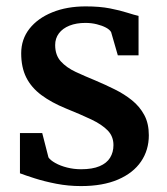

<svg xmlns="http://www.w3.org/2000/svg" viewBox="-20 -586 536 616"><path d="M240 11Q199 11 160.5 3.5Q122 -4 91.5 -13.8Q61 -23.5 44 -30V-159H115.5L135.5 -81Q141.5 -72 157.5 -63Q173.5 -54 195.2 -48.5Q217 -43 240 -43Q276.5 -43 299.5 -52.8Q322.5 -62.5 333.2 -80Q344 -97.5 344 -120.5Q344 -148.5 325.5 -167.5Q307 -186.5 272.8 -202.8Q238.5 -219 191.5 -238Q145 -257 112.8 -281Q80.5 -305 64.2 -337.5Q48 -370 48 -415Q48 -460 74.5 -493.8Q101 -527.5 147.8 -546.5Q194.5 -565.5 255 -565.5Q300 -565.5 333 -559Q366 -552.5 388.5 -545.2Q411 -538 424.5 -535V-408.5H358L336.5 -483Q332 -491 319.8 -497.5Q307.5 -504 290.5 -508.2Q273.5 -512.5 254 -512.5Q225 -512.5 203 -503.8Q181 -495 169 -479Q157 -463 157 -441.5Q157 -409 175.2 -389Q193.5 -369 223 -355.2Q252.5 -341.5 285.5 -328Q317.5 -314.5 348.2 -299.2Q379 -284 403.5 -264.2Q428 -244.5 442.8 -217.2Q457.5 -190 457.5 -152Q457.5 -104.5 432.5 -67.8Q407.5 -31 358.8 -10Q310 11 240 11Z"/></svg>

Font: Merriweather 24pt SemiBold
Style: Regular
Weight: 600
Designer: Eben Sorkin
Foundry: Eben Sorkin
Version: Version 2.100